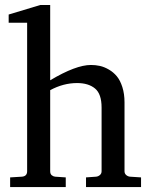

<svg xmlns="http://www.w3.org/2000/svg" viewBox="-20 -757 614 777"><path d="M183.1 -432.1Q287.1 -494.1 348.1 -494.1Q366.7 -494.1 384.3 -490.2Q401.9 -486.3 420.4 -475.6Q439 -464.8 452.6 -448.5Q466.3 -432.1 475.1 -404.8Q483.9 -377.4 483.9 -342.8V-64Q483.9 -54.7 490.5 -48.8Q497.1 -43 505.9 -42L550.8 -39.1V0H328.1V-39.1L369.1 -42Q377.9 -43 384.5 -48.8Q391.1 -54.7 391.1 -64V-321.8Q391.1 -377 364.5 -398.9Q337.9 -420.9 292 -420.9Q236.3 -420.9 183.1 -392.1V-64Q183.1 -52.7 189.7 -47.6Q196.3 -42.5 203.1 -42L246.1 -39.1V0H21V-39.1L68.8 -42Q89.8 -43.9 89.8 -64V-665H15.1V-698.2L143.1 -736.8H183.1Z"/></svg>

Font: TAML ThiruValluvar
Style: Regular
Weight: 400
Version: Version 0.271; dev 7ad24fM